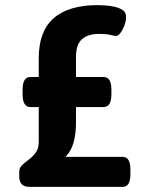

<svg xmlns="http://www.w3.org/2000/svg" viewBox="-20 -728 570 748"><path d="M95 0Q55 0 55 -40V-59Q55 -74 66.5 -85Q78 -96 93 -107Q108 -118 119.5 -134Q131 -150 131 -175V-311H98Q68 -311 68 -361V-378Q68 -428 98 -428H131V-502Q131 -606 189 -657Q247 -708 361 -708Q370 -708 387.5 -707Q405 -706 424.5 -702Q444 -698 457.5 -689Q471 -680 471 -663Q471 -645 464.5 -628Q458 -611 449 -599.5Q440 -588 431 -588Q427 -588 410 -592Q393 -596 367 -596Q322 -596 299 -575Q276 -554 276 -507V-428H384Q414 -428 414 -378V-361Q414 -311 384 -311H276V-251Q276 -220 271.5 -194.5Q267 -169 258 -150Q249 -131 235 -117H458Q488 -117 488 -67V-50Q488 0 458 0Z"/></svg>

Font: Asap
Style: Regular
Weight: 400
Designer: Pablo Cosgaya
Foundry: Omnibus-Type
Version: Version 3.001